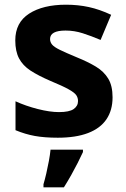

<svg xmlns="http://www.w3.org/2000/svg" viewBox="-20 -627 537 817"><path d="M459 -213Q459 -158 433 -119.5Q407 -81 355 -61Q303 -41 226 -41Q169 -41 128 -48.5Q87 -56 46 -73V-196Q90 -176 141 -163Q192 -150 231 -150Q275 -150 293.5 -163Q312 -176 312 -197Q312 -211 304.5 -222Q297 -233 272 -247Q247 -261 194 -283Q143 -305 110 -326.5Q77 -348 61 -378.5Q45 -409 45 -455Q45 -531 104 -569Q163 -607 261 -607Q312 -607 358 -597Q404 -587 453 -564L408 -457Q368 -474 332 -485.5Q296 -497 259 -497Q226 -497 209.5 -488Q193 -479 193 -461Q193 -448 201.5 -437.5Q210 -427 234.5 -415Q259 -403 307 -383Q354 -364 388 -343.5Q422 -323 440.5 -292.5Q459 -262 459 -213ZM333 20Q323 42 310.5 66.5Q298 91 283.5 117Q269 143 252 170H165V157Q171 137 177 111Q183 85 188 58Q193 31 195 10H333Z"/></svg>

Font: Noto Sans Tamil UI
Style: Regular
Weight: 400
Designer: Jelle Bosma - Monotype Design Team
Foundry: Monotype Imaging Inc.
Version: Version 2.004